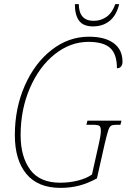

<svg xmlns="http://www.w3.org/2000/svg" viewBox="-20 -901 614 931"><path d="M52 -246Q52 -377 100.5 -486.5Q149 -596 231 -659.5Q313 -723 411 -723Q489 -723 531.5 -691.5Q574 -660 574 -601Q574 -587 567 -578.5Q560 -570 547 -570Q547 -639 514 -668.5Q481 -698 409 -698Q321 -698 245.5 -638Q170 -578 125 -474Q80 -370 80 -246Q80 -141 126.5 -78Q173 -15 272 -15Q316 -15 358 -25.5Q400 -36 426 -55L460 -207Q469 -245 469 -267Q469 -286 461.5 -291Q454 -296 428 -296H399L404 -316H569L564 -296H546Q527 -296 519 -291.5Q511 -287 505 -269Q499 -251 488 -205L450 -36Q406 -12 364 -1Q322 10 273 10Q164 10 108 -57.5Q52 -125 52 -246ZM343 -881H362Q363 -800 434 -800Q470 -800 497.5 -820Q525 -840 539 -881H558Q545 -827 512 -800Q479 -773 431 -773Q384 -773 363.5 -800.5Q343 -828 343 -881Z"/></svg>

Font: Noto Serif NarrowThin
Style: Italic
Weight: 250
Width: 4
Italic angle: -12°
Designer: Monotype Design Team
Foundry: Monotype Imaging Inc.
Version: Version 1.001